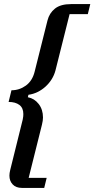

<svg xmlns="http://www.w3.org/2000/svg" viewBox="-20 -780 461 938"><path d="M87 138Q58 138 42 121Q26 104 26 78Q26 66 30 50L91 -196Q93 -206 93.5 -211.5Q94 -217 94 -223Q94 -253 74.5 -267.5Q55 -282 22 -282L36 -339Q75 -339 106.5 -362Q138 -385 149 -429L212 -680Q221 -716 248.5 -738Q276 -760 327 -760H421L409 -711H320L251 -436Q245 -413 232.5 -393Q220 -373 202.5 -357Q185 -341 163.5 -330.5Q142 -320 119 -317L116 -305Q148 -299 169 -272Q190 -245 190 -206Q190 -191 185 -171L120 89H208L196 138H87Z"/></svg>

Font: IBM Plex Serif Medium
Style: Italic
Weight: 500
Italic angle: -14°
Designer: Mike Abbink, Paul van der Laan, Pieter van Rosmalen
Foundry: Bold Monday
Version: Version 2.5